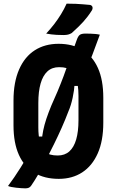

<svg xmlns="http://www.w3.org/2000/svg" viewBox="-20 -960 640 1052"><path d="M527 -770Q507 -714 486 -659.5Q465 -605 444 -554L458 -489H371L389 -502Q387 -466 378 -424Q369 -382 355 -350Q338 -305 318 -260Q298 -215 276.5 -171.5Q255 -128 234 -87Q229 -77 224 -66.5Q219 -56 213 -46Q202 -25 191 -6.5Q180 12 170 28Q160 44 151 57Q145 66 137 69Q129 72 119 72Q110 72 96.5 71Q83 70 68.5 68.5Q54 67 42 64.5Q30 62 24 59Q40 38 58 11.5Q76 -15 93 -42Q110 -69 121 -88L164 -212H221L209 -189Q211 -217 217 -246.5Q223 -276 234 -309Q245 -342 261 -381Q278 -418 295 -458.5Q312 -499 328 -541.5Q344 -584 358 -625Q362 -636 365.5 -646Q369 -656 372 -666Q380 -686 387 -703.5Q394 -721 399 -737Q407 -761 416.5 -768.5Q426 -776 448 -776Q463 -776 475.5 -775.5Q488 -775 501 -774Q514 -773 527 -770ZM301 -720Q378 -720 432.5 -686.5Q487 -653 516.5 -587.5Q546 -522 546 -424V-288Q546 -188 515.5 -119.5Q485 -51 430.5 -15.5Q376 20 302 20Q224 20 168.5 -13Q113 -46 83.5 -111.5Q54 -177 54 -273V-409Q54 -509 84.5 -579Q115 -649 170.5 -684.5Q226 -720 301 -720ZM190 -262Q190 -215 199 -181Q208 -147 223 -128Q238 -118 255.5 -113Q273 -108 296 -108Q335 -108 360 -130.5Q385 -153 397.5 -196Q410 -239 410 -301V-435Q410 -467 406 -493Q402 -519 394.5 -539Q387 -559 377 -572Q361 -582 344.5 -587Q328 -592 304 -592Q265 -592 240 -569Q215 -546 202.5 -502.5Q190 -459 190 -396ZM345 -940Q375 -940 395.5 -939Q416 -938 434 -936.5Q452 -935 474 -933Q484 -930 486.5 -922Q489 -914 484 -904Q472 -885 460.5 -870Q449 -855 437 -841.5Q425 -828 409.5 -813Q394 -798 373 -779Q363 -773 353 -770.5Q343 -768 327 -768Q306 -768 290.5 -769Q275 -770 262 -771.5Q249 -773 233 -776Q258 -803 277.5 -828.5Q297 -854 314 -881.5Q331 -909 345 -940Z"/></svg>

Font: Rec Mono Semicasual
Style: Bold
Weight: 700
Version: Version 1.085; ttfautohint (v1.8.4.7-5d5b)